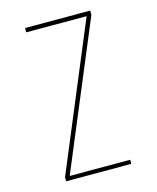

<svg xmlns="http://www.w3.org/2000/svg" viewBox="-110 -807 721 884"><g transform="rotate(-15 250.0 -365.0)"><path d="M118.2 -22.5V-19.5H405.3V0H94.7V-19.5L381.8 -708V-710H94.7V-730.5H405.3V-710Z"/></g></svg>

Font: Mgen+ 1mn thin
Style: Regular
Weight: 100
Designer: [Source Han Sans]
Ryoko NISHIZUKA  (kana & ideographs); Paul D. Hunt (Latin, Greek & Cyrillic); Wenlong ZHANG  (bopomofo
Version: Version 1.059.20150602